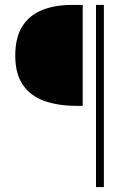

<svg xmlns="http://www.w3.org/2000/svg" viewBox="-20 -680 538 780"><path d="M370 80V-660H402V80ZM290 -250Q216 -250 160 -270Q104 -290 73 -335Q42 -380 42 -454Q42 -528 71 -573.5Q100 -619 152 -639.5Q204 -660 272 -660H316V-250Z"/></svg>

Font: Mada ExtraLight
Style: Regular
Weight: 250
Designer: Khaled Hosny
Version: Version 1.5